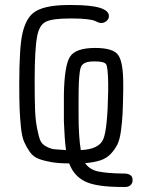

<svg xmlns="http://www.w3.org/2000/svg" viewBox="-20 -639 565 760"><path d="M56.2 -306.2Q56.2 -455.1 69.6 -510Q83 -564.9 111.8 -587.9Q150.9 -618.7 248 -619.1H266.1Q411.1 -619.1 411.1 -575.2Q411.1 -564 401.6 -555.9Q392.1 -547.9 380.9 -547.9Q374 -547.9 367.4 -551Q360.8 -554.2 354 -557.1Q347.2 -560.1 324 -563Q300.8 -565.9 265.1 -565.9H257.8Q184.6 -565.9 159.7 -552Q134.8 -538.1 127 -495.1Q117.2 -443.4 117.2 -320.8Q117.2 -251 118.7 -208Q120.1 -165 126.5 -132.6Q132.8 -100.1 138.9 -84.5Q145 -68.8 162.6 -59.3Q180.2 -49.8 194.6 -48.3Q209 -46.9 241.2 -44.9Q235.4 -88.9 232.9 -158.2V-265.1Q234.9 -378.9 256.8 -414.1Q278.8 -449.2 356.9 -449.2Q428.7 -449.2 448.2 -420.7Q467.8 -392.1 467.8 -308.1V-279.8Q466.8 -223.6 465.3 -191.4Q463.9 -159.2 459 -122.6Q454.1 -85.9 444.6 -66.9Q435.1 -47.9 418.5 -30Q401.9 -12.2 377 -4.2Q352.1 3.9 316.9 6.8Q335 32.7 368.9 39.8Q402.8 46.9 464.8 47.9H470.2Q505.4 47.9 504.9 74.2Q504.9 86.4 496.8 93.8Q488.8 101.1 476.1 101.1H463.9Q360.8 101.1 316.4 79.1Q272 57.1 253.9 7.8Q212.9 7.8 184.3 2.9Q155.8 -2 133.8 -10Q111.8 -18.1 98.4 -37.1Q85 -56.2 75.9 -76.7Q66.9 -97.2 63 -134.5Q59.1 -171.9 57.6 -209Q56.2 -246.1 56.2 -306.2ZM291 -183.1Q291 -99.1 299.8 -44.9Q371.6 -47.9 388.7 -87.9Q405.8 -127.9 408.2 -278.8V-310.1Q407.2 -373 400.1 -384.5Q393.1 -396 354 -396Q335 -396 324.5 -393.1Q314 -390.1 306.4 -383.1Q298.8 -376 295.9 -355Q293 -334 292 -309.1Q291 -284.2 291 -234.9Z"/></svg>

Font: CMU Typewriter Text
Style: Light
Weight: 200
Version: Version 0.7.0